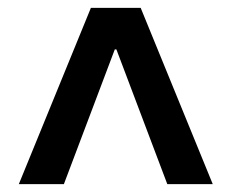

<svg xmlns="http://www.w3.org/2000/svg" viewBox="-20 -750 590 490"><path d="M28 -280 212 -730H339L523 -280H407L277 -624H273L143 -280Z"/></svg>

Font: M PLUS Code Latin SemiExpanded Medium
Style: Regular
Weight: 500
Width: 6
Designer: Coji Morishita
Foundry: UNDERFOREST DESIGN
Version: Version 1.002; ttfautohint (v1.8.3)